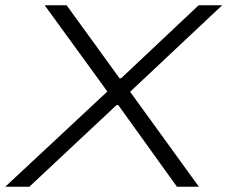

<svg xmlns="http://www.w3.org/2000/svg" viewBox="-40 -706 860 726"><path d="M-20 0 366 -360 129 -686H212L412 -410H418L711 -686H800L452 -359L712 0H629L407 -309H401L71 0Z"/></svg>

Font: Archivo SemiExpanded ExtraLight
Style: Italic
Weight: 250
Width: 6
Italic angle: -10°
Designer: Hector Gatti
Foundry: Omnibus-Type
Version: Version 2.001